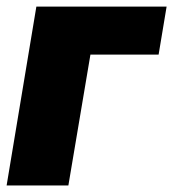

<svg xmlns="http://www.w3.org/2000/svg" viewBox="-28 -566 528 586"><path d="M480.5 -545.9 456.1 -399.4H248L180.7 0H-7.8L83 -545.9Z"/></svg>

Font: Inter Tight Black
Style: Italic
Weight: 900
Italic angle: -9.39999°
Designer: Rasmus Andersson
Foundry: rsms
Version: Version 3.004; ttfautohint (v1.8.4.7-5d5b)